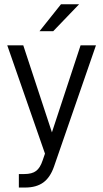

<svg xmlns="http://www.w3.org/2000/svg" viewBox="-20 -717 478 890"><path d="M424.8 -506.8 230.5 54.7Q212.9 105.5 180.7 128.9Q148.4 152.3 96.7 152.3H67.4V89.8H91.8Q128.9 89.8 147.5 75.2Q166 61.5 177.7 26.4L188.5 -4.9L13.7 -506.8H87.9L220.7 -103.5L353.5 -506.8ZM262.7 -697.3H346.7L226.6 -572.3H163.1Z"/></svg>

Font: Dinish
Style: Regular
Weight: 400
Designer: Bert Driehuis
Foundry: Playbeing
Version: Version 3.006; git-39231f3c-release